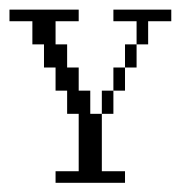

<svg xmlns="http://www.w3.org/2000/svg" viewBox="-20 -264 406 405"><path d="M194.8 -23.9V-72.8H219.2V-23.9ZM219.2 -72.8V-121.6H243.7V-72.8ZM243.7 -121.6V-170.4H268.1V-121.6ZM97.2 121.6V97.2H146V-23.9H121.6V-72.8H97.2V-121.6H72.8V-170.4H48.3V-219.2H0V-243.7H146V-219.2H97.2V-170.4H121.6V-121.6H146V-72.8H170.4V-23.9H194.8V97.2H243.7V121.6ZM268.1 -170.4V-219.2H219.2V-243.7H341.3V-219.2H292.5V-170.4Z"/></svg>

Font: FS Mondwest Regular
Style: Regular
Weight: 400
Designer: NZWStudios2024
Foundry: https://fontstruct.com
Version: Version 1.0